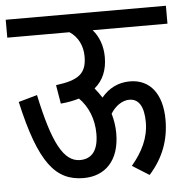

<svg xmlns="http://www.w3.org/2000/svg" viewBox="-48 -669 704 726"><g transform="rotate(-5 304.0 -306.0)"><path d="M0 -622V-554H236C267 -534 285 -499 285 -458C285 -390 251 -370 168 -359L180 -288C206 -290 230 -295 250 -301C284 -267 304 -219 304 -163C304 -95 275 -69 234 -69C172 -69 132 -144 93 -328L22 -308C75 -72 136 0 242 0C322 0 379 -53 379 -158C379 -184 375 -209 368 -233C385 -261 412 -280 439 -280C475 -280 494 -249 494 -190C494 -131 469 -80 427 -30L491 10C545 -50 569 -117 569 -193C569 -289 525 -349 447 -349C404 -349 367 -331 339 -297C331 -309 322 -322 312 -334C345 -361 361 -400 361 -449C361 -490 348 -527 324 -554H608V-622Z"/></g></svg>

Font: Noto Sans Devanagari ExtraCondensed
Style: Regular
Weight: 400
Width: 2
Designer: Jelle Bosma - Monotype Design Team
Foundry: Monotype Imaging Inc.
Version: Version 2.004